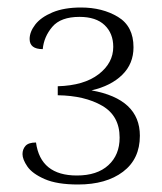

<svg xmlns="http://www.w3.org/2000/svg" viewBox="-20 -723 431 512"><path d="M40 -312Q40 -325 48 -334Q56 -343 76 -343Q88 -255 185 -255Q239 -255 269 -282.5Q299 -310 299 -356Q299 -414 252.5 -441Q206 -468 134 -469V-493Q204 -495 243 -525Q282 -555 282 -598Q282 -634 259 -656Q236 -678 192 -678Q142 -678 119.5 -651.5Q97 -625 94 -592Q59 -592 59 -619Q59 -638 74 -657.5Q89 -677 120 -690Q151 -703 196 -703Q253 -703 294.5 -678Q336 -653 336 -597Q336 -553 306 -523.5Q276 -494 224 -482Q353 -459 353 -361Q353 -299 308 -265Q263 -231 188 -231Q132 -231 99 -245.5Q66 -260 53 -279Q40 -298 40 -312Z"/></svg>

Font: Arima Madurai Light
Style: Regular
Weight: 300
Designer: Joana Correia and Natanael Gama
Foundry: NDISCOVER
Version: Version 1.020